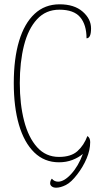

<svg xmlns="http://www.w3.org/2000/svg" viewBox="-20 -744 467 892"><path d="M241 128Q228 128 220.5 122Q213 116 213 108Q213 95 221 86Q232 100 250 100Q278 100 311 64Q344 28 365 -29Q345 -12 316.5 -1Q288 10 254 10Q186 10 139 -36Q92 -82 68 -164.5Q44 -247 44 -358Q44 -471 68.5 -553Q93 -635 140.5 -679.5Q188 -724 257 -724Q325 -724 364 -690Q403 -656 403 -612Q403 -566 382 -566Q382 -629 352.5 -664Q323 -699 256 -699Q193 -699 152 -654.5Q111 -610 91.5 -533Q72 -456 72 -358Q72 -260 92 -182.5Q112 -105 152.5 -60Q193 -15 254 -15Q310 -15 340 -42Q370 -69 386 -112Q399 -104 399 -84Q399 -47 382.5 -8Q366 31 339 66Q311 103 286 115.5Q261 128 241 128Z"/></svg>

Font: Noto Serif Georgian ExtraCondensed Thin
Style: Regular
Weight: 100
Width: 2
Designer: Monotype Design Team, Akaki Razmadze
Foundry: Google LLC
Version: Version 2.003; ttfautohint (v1.8.4.7-5d5b)